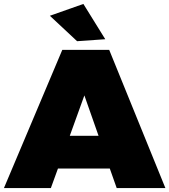

<svg xmlns="http://www.w3.org/2000/svg" viewBox="-30 -954 859 974"><path d="M504 -755 393 -934 223 -874 361 -745ZM562 0H809L524 -701H286L-10 0H228L264 -99H527ZM324 -265 398 -470 470 -265Z"/></svg>

Font: Montserrat arm Black
Style: Regular
Weight: 900
Designer: Julieta Ulanovsky
Foundry: Julieta Ulanovsky
Version: Version 6.000;PS 006.000;hotconv 1.0.88;makeotf.lib2.5.64775